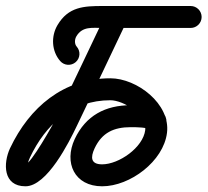

<svg xmlns="http://www.w3.org/2000/svg" viewBox="-49 -599 709 656"><path d="M213.1 -439.7C213.1 -439.7 213.1 -439.7 213.1 -439.7C205 -449 205.8 -464.5 212 -475C232.7 -510.1 267.1 -503.5 302.4 -503.5C402.4 -503.5 502.4 -503.5 602.4 -503.5C623.1 -503.5 639.9 -520.3 639.9 -541C639.9 -561.7 623.1 -578.5 602.4 -578.5C602.4 -578.5 602.4 -578.5 602.4 -578.5C502.4 -578.5 402.4 -578.5 302.4 -578.5C237.5 -578.5 184.5 -576.1 147.3 -513C124.9 -474.9 127.1 -424.1 156.8 -390.3C170.4 -374.7 194.1 -373.2 209.7 -386.8C225.3 -400.5 226.8 -424.2 213.1 -439.7ZM315.6 -557.1C315.6 -557.1 315.6 -557.1 315.6 -557.1C288.1 -499.4 260.7 -441.8 233.3 -384.1C204.3 -323.1 175.1 -262.1 145.9 -201.2C145.9 -201.2 145.9 -201.2 145.9 -201.2C145.9 -201.2 145.9 -201.2 145.9 -201.2C132.3 -172.7 55.1 -37.5 38 -37.5C36.4 -37.5 43.1 -33.9 44.7 -30.6C45.5 -28.9 45.5 -37.9 45.9 -39.8C47.5 -47.2 50.3 -54.4 53.5 -61.2C53.5 -61.2 53.4 -61.1 53.4 -61.1C53.4 -61 53.3 -60.9 53.3 -60.9C106.8 -173.8 197.2 -256.5 328.1 -256.5C373.1 -256.5 453.6 -206.6 447.2 -154.6C439.9 -94.9 357.3 -37.5 300 -37.5C261.1 -37.5 259.6 -60.9 274.2 -92.1C299.5 -146.1 340.2 -164.5 397.8 -164.5C410.3 -164.5 422.8 -164.3 435.3 -163.2C447.4 -162.2 457.8 -159.2 456.9 -159.8C449.4 -164.4 444.6 -182.4 445.5 -177.4C449.2 -157 468.8 -143.6 489.2 -147.3C509.5 -151.1 523 -170.6 519.2 -191C510 -241.1 436.3 -239.5 397.8 -239.5C311.2 -239.5 243.9 -204.3 206.3 -123.9C168.7 -43.4 205.1 37.5 300 37.5C395.4 37.5 509.7 -47.9 521.6 -145.4C533.8 -244.1 418.9 -331.5 328.1 -331.5C167.8 -331.5 51.5 -232.3 -14.4 -93.1C-14.4 -93.1 -14.5 -93 -14.5 -92.9C-14.5 -92.9 -14.6 -92.8 -14.6 -92.8C-38.6 -41 -39 37.5 38 37.5C112 37.5 187.2 -113.6 213.5 -168.8C213.5 -168.8 213.5 -168.8 213.5 -168.8C213.5 -168.8 213.5 -168.8 213.5 -168.8C242.8 -229.8 272 -290.8 301.1 -351.9C328.5 -409.6 355.9 -467.2 383.3 -524.9C392.2 -543.6 384.2 -566 365.5 -574.9C346.8 -583.8 324.5 -575.8 315.6 -557.1Z"/></svg>

Font: FRB American Cursive Extrabold
Style: Bold Italic
Weight: 800
Italic angle: -25°
Version: Version 2.0;Modular Font Editor K font №1